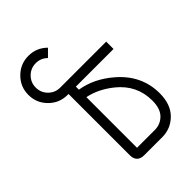

<svg xmlns="http://www.w3.org/2000/svg" viewBox="-91 -804 1355 1355"><g transform="rotate(45 586.0 -127.0)"><path d="M544.4 -73.2H1049.8V-251.5Q1049.8 -307.1 1010.5 -346.4Q971.2 -385.7 891.1 -385.7Q736.3 -385.7 636.7 -262.2Q564 -171.4 544.4 -73.2ZM439.5 0V9.8Q439.5 90.8 382.3 147.9Q325.2 205.1 244.1 205.1Q163.1 205.1 106 147.9Q48.8 90.8 48.8 9.8Q48.8 -71.3 106 -128.4L157.7 -76.7Q122.1 -41 122.1 9.8Q122.1 60.5 157.7 96.2Q193.4 131.8 244.1 131.8Q294.9 131.8 330.6 96.2Q366.2 60.5 366.2 9.8V-449.2H439.5V-73.2H469.7Q490.7 -203.6 588.4 -315.9Q712.9 -459 891.1 -459Q1001.5 -459 1062.3 -398.2Q1123 -337.4 1123 -251.5V-73.2Q1123 0 1049.8 0Z"/></g></svg>

Font: Catrinity
Style: Regular
Weight: 400
Designer: Alexander Lange
Foundry: High-Logic / Made with FontCreator
Version: Version 2.090;May 20, 2024;FontCreator 15.0.0.2974 64-bit